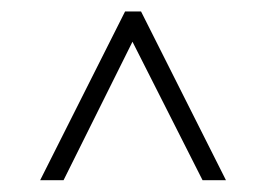

<svg xmlns="http://www.w3.org/2000/svg" viewBox="-20 -758 456 329"><path d="M48.8 -449.2 194.3 -738.3H221.7L367.2 -449.2H327.1L207 -686.5L88.9 -449.2Z"/></svg>

Font: Post No Bills Colombo
Style: Light
Weight: 400
Designer: Kosala Senevirathne, Siva Puranthara, Lasantha Premarathna, Tharique Azeez
Foundry: Mooniak
Version: Version 1.220 ; ttfautohint (v1.5)